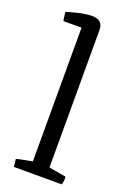

<svg xmlns="http://www.w3.org/2000/svg" viewBox="-151 -840 608 895"><g transform="rotate(20 153.0 -393.0)"><path d="M37.1 -38.1Q55.7 -43.5 76.4 -47.1Q97.2 -50.8 115.7 -54.2V-717.8H25.4L19.5 -760.7Q25.4 -763.2 40.3 -767.6Q55.2 -772 73 -776.1Q90.8 -780.3 109.4 -783.2Q127.9 -786.1 142.1 -786.1Q162.6 -786.1 173.8 -780.5Q185.1 -774.9 190.4 -766.8Q195.8 -758.8 197 -749.3Q198.2 -739.7 198.2 -732.4V-54.2L282.7 -39.6Q284.7 -28.8 283.2 -18.6Q281.7 -8.3 279.3 0H41.5Z"/></g></svg>

Font: Fjord
Style: One
Weight: 400
Designer: Viktoriya Grabowska
Foundry: Viktoriya Grabowska
Version: Version 1.002